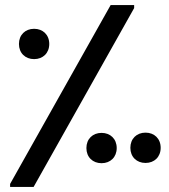

<svg xmlns="http://www.w3.org/2000/svg" viewBox="-20 -740 668 760"><path d="M20 -12V0H113L511 -708V-720H418ZM115 -506C150 -506 175 -530 175 -566C175 -602 150 -626 115 -626C80 -626 55 -602 55 -566C55 -530 80 -506 115 -506ZM556 -95C591 -95 616 -119 616 -155C616 -191 591 -215 556 -215C521 -215 496 -191 496 -155C496 -119 521 -95 556 -95ZM382 -94C417 -94 442 -118 442 -154C442 -190 417 -214 382 -214C347 -214 322 -190 322 -154C322 -118 347 -94 382 -94Z"/></svg>

Font: Kufam Arabic Latin Roman Normal
Style: Regular
Weight: 400
Designer: Wael Morcos & Artur Schmal
Version: Version 1.200;PS 001.200;hotconv 1.0.88;makeotf.lib2.5.64775